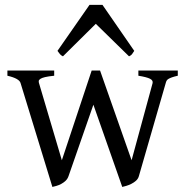

<svg xmlns="http://www.w3.org/2000/svg" viewBox="-20 -738 746 773"><path d="M695.8 -433.1Q680.7 -429.7 671.9 -426.5Q663.1 -423.3 658 -420.2Q652.8 -417 650.6 -412.8Q648.4 -408.7 647 -402.8L539.1 -28.8Q536.1 -18.1 527.6 -10.5Q519 -2.9 508.8 2.2Q498.5 7.3 488.5 10.3Q478.5 13.2 472.2 14.6L356 -316.4L255.9 -28.8Q252 -17.6 243.9 -10Q235.8 -2.4 226.1 2.7Q216.3 7.8 206.8 10.5Q197.3 13.2 190.9 14.6L63 -402.8Q58.6 -421.9 9.8 -433.1V-454.1H198.2V-433.1Q174.3 -430.7 161.1 -427.5Q147.9 -424.3 142.1 -420.2Q136.2 -416 136 -411.6Q135.7 -407.2 137.2 -402.8L229 -92.8L349.1 -454.1H382.8L509.8 -92.8L594.2 -402.8Q597.2 -414.1 584 -420.9Q570.8 -427.7 537.1 -433.1V-454.1H695.8ZM520.5 -533.2Q514.6 -523.9 511.2 -519.5Q507.8 -515.1 499.5 -511.2L365.7 -642.1L233.4 -511.2Q229.5 -513.2 226.8 -515.1Q224.1 -517.1 221.9 -519.5Q219.7 -522 217.3 -525.4Q214.8 -528.8 211.4 -533.2L340.3 -718.3H392.6Z"/></svg>

Font: Gentium Unicode
Style: Regular
Weight: 400
Version: Version 1.009